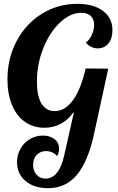

<svg xmlns="http://www.w3.org/2000/svg" viewBox="-20 -777 618 1004"><path d="M113.5 169.5C143.2 194.5 182.3 207 231 207C293 207 343.5 183.7 382.5 137C421.5 90.3 451.7 17.3 473 -82L546 -418L428 -419C411.3 -346.3 389.2 -291 361.5 -253C333.8 -215 302 -196 266 -196C236 -196 213 -209.2 197 -235.5C181 -261.8 173 -300 173 -350C173 -410.7 184 -468.7 206 -524C228 -579.3 257 -624.2 293 -658.5C329 -692.8 366.3 -710 405 -710C426.3 -710 442.8 -704.5 454.5 -693.5C466.2 -682.5 472 -667 472 -647C472 -629 467.8 -611.2 459.5 -593.5C451.2 -575.8 441 -563 429 -555C436.3 -545 445.5 -537.3 456.5 -532C467.5 -526.7 479.3 -524 492 -524C514.7 -524 533 -532.7 547 -550C561 -567.3 568 -590.3 568 -619C568 -661.7 551.5 -695.3 518.5 -720C485.5 -744.7 440.7 -757 384 -757C316.7 -757 255 -739.7 199 -705C143 -670.3 99 -622.8 67 -562.5C35 -502.2 19 -435.3 19 -362C19 -311.3 26.8 -266.8 42.5 -228.5C58.2 -190.2 80.7 -160.7 110 -140C139.3 -119.3 173.3 -109 212 -109C242.7 -109 270.8 -115.7 296.5 -129C322.2 -142.3 344 -161.7 362 -187H366L316 34C307.3 74.7 294.7 105.3 278 126C261.3 146.7 241.3 157 218 157C199.3 157 183.8 150.3 171.5 137C159.2 123.7 153 106.3 153 85C153 63.7 159.3 46.3 172 33C184.7 19.7 201 13 221 13C232.3 13 243.2 15.3 253.5 20C263.8 24.7 272 31 278 39C285.3 29.7 289 17 289 1C289 -19.7 281.2 -36.3 265.5 -49C249.8 -61.7 229.3 -68 204 -68C179.3 -68 156.7 -61.8 136 -49.5C115.3 -37.2 99 -20.3 87 1C75 22.3 69 45.7 69 71C69 111.7 83.8 144.5 113.5 169.5Z"/></svg>

Font: DonutKreme
Style: Regular
Weight: 400
Designer: Impallari Type
Foundry: Impallari Type
Version: Version 2.100